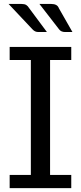

<svg xmlns="http://www.w3.org/2000/svg" viewBox="-20 -954 410 974"><path d="M341.5 0.5H29V-66.5H136.5V-649.5H29V-716H341.5V-649.5H234V-66.5H341.5ZM218 -791.5H175.5Q165.5 -791.5 158.5 -794.8Q151.5 -798 144.5 -805.5L23.5 -934H88.5Q104.5 -934 113 -928.8Q121.5 -923.5 128 -912.5ZM347.5 -791.5H310.5Q289.5 -791.5 279.5 -805.5L180 -934H239.5Q271 -934 278.5 -912.5Z"/></svg>

Font: Verano Sans
Style: Regular
Weight: 400
Designer: Lukasz Dziedzic with Adam Twardoch and Botio Nikoltchev
Foundry: tyPoland Lukasz Dziedzic
Version: Version 3.001;December 28, 2019;FontCreator 12.0.0.2547 64-b